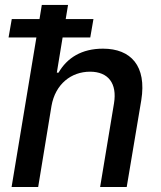

<svg xmlns="http://www.w3.org/2000/svg" viewBox="-20 -747 642 767"><path d="M185.7 -323.9C201 -410.9 264.2 -460.6 339.8 -460.6C412.3 -460.6 448.5 -414.1 435.4 -334.2L380 0H486.2L544.4 -346.9C566.4 -483.3 503.2 -552.6 391.3 -552.6C306.1 -552.6 248.2 -516 213.8 -456.7H207L230.1 -597.3H340.6L353.3 -670.8H242.5L251.8 -727.3H147L137.8 -670.8H27L14.2 -597.3H125.4L26.3 0H132.5Z"/></svg>

Font: Margiela Sans Medium
Style: Italic
Weight: 500
Italic angle: -9.39999°
Designer: Stefan Endress, Andreas Faust
Version: Version 1.100;FEAKit 1.0